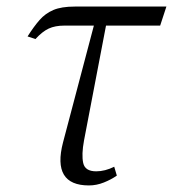

<svg xmlns="http://www.w3.org/2000/svg" viewBox="-20 -556 527 585"><path d="M251 9Q138 9 172 -122L266 -478H176Q148 -478 128.5 -469Q109 -460 88 -437L64 -445Q83 -475 100.5 -495Q118 -515 142.5 -525.5Q167 -536 208 -536H487L468 -478H303L236 -128Q228 -85 233.5 -59.5Q239 -34 273 -34Q300 -34 328 -48L336 -21Q319 -9 296.5 0Q274 9 251 9Z"/></svg>

Font: Noto Serif SemiCondensed Light
Style: Italic
Weight: 300
Width: 4
Italic angle: -12°
Designer: Monotype Design Team
Foundry: Monotype Imaging Inc.
Version: Version 2.013; ttfautohint (v1.8.4.7-5d5b)